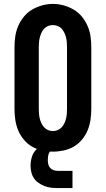

<svg xmlns="http://www.w3.org/2000/svg" viewBox="-20 -766 540 980"><path d="M250 8Q222 8 194.5 2Q167 -4 143 -18Q119 -32 101 -54Q83 -76 72.5 -101.5Q62 -127 58 -155Q54 -183 54 -210V-525Q54 -553 58 -580.5Q62 -608 73 -633.5Q84 -659 102 -681Q120 -703 144 -717Q168 -731 195 -738.5Q222 -746 250 -746Q278 -746 305 -738.5Q332 -731 356 -717Q380 -703 398 -681Q416 -659 427 -633.5Q438 -608 442 -580.5Q446 -553 446 -525V-210Q446 -183 442 -155Q438 -127 427.5 -101.5Q417 -76 399 -54Q381 -32 357 -18Q333 -4 305.5 2Q278 8 250 8ZM250 -97Q263 -97 274.5 -102Q286 -107 294.5 -116Q303 -125 308.5 -136.5Q314 -148 317 -160.5Q320 -173 321 -185.5Q322 -198 322 -210V-525Q322 -537 321 -550Q320 -563 317 -575Q314 -587 308.5 -598.5Q303 -610 294.5 -619.5Q286 -629 274 -633.5Q262 -638 249 -638Q236 -638 224.5 -633Q213 -628 204.5 -618.5Q196 -609 191 -597.5Q186 -586 183 -574Q180 -562 179 -549.5Q178 -537 178 -525V-210Q178 -198 179 -185.5Q180 -173 183 -160.5Q186 -148 191.5 -136.5Q197 -125 205.5 -116Q214 -107 225.5 -102Q237 -97 250 -97ZM275 194Q258 194 241 192Q224 190 208 184Q192 178 177.5 168Q163 158 153.5 144Q144 130 140 113Q136 96 136 79Q136 56 143 34Q150 12 166.5 -4Q183 -20 205 -27Q227 -34 250 -34V0Q242 0 236.5 6Q231 12 228.5 19.5Q226 27 225 35Q224 43 224 51Q224 62 226.5 72.5Q229 83 236 91Q243 99 253.5 102.5Q264 106 275 106H350V194Z"/></svg>

Font: Iosevka Slab Extrabold
Style: Regular
Weight: 800
Monospace: yes
Designer: Belleve Invis
Foundry: Belleve Invis
Version: Version 11.1.1; ttfautohint (v1.8.3)